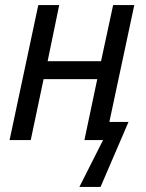

<svg xmlns="http://www.w3.org/2000/svg" viewBox="-20 -556 581 762"><path d="M295 186H379L490 -72H414L513 -536H429L381 -313H169L215 -536H132L18 0H102L153 -242H366L315 0H389Z"/></svg>

Font: Noto Sans SemiCondensed
Style: Italic
Weight: 400
Width: 4
Italic angle: -12°
Designer: Monotype Design Team
Foundry: Monotype Imaging Inc.
Version: Version 2.013